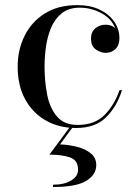

<svg xmlns="http://www.w3.org/2000/svg" viewBox="-20 -490 548 750"><path d="M285 173.5Q285 135.5 253.2 124.8Q221.5 114 173 114L259 -2H270.5L214.5 74Q250.5 75.5 282.8 84Q315 92.5 335.5 109.8Q356 127 356 155Q356 192.5 316.8 216.5Q277.5 240.5 187 240.5V231.5Q231 231.5 258 215Q285 198.5 285 173.5ZM456.5 -138Q437 -74.5 394.8 -32.2Q352.5 10 277 10Q211.5 10 160 -18.8Q108.5 -47.5 78.8 -101.2Q49 -155 49 -230Q49 -295 75.8 -349.5Q102.5 -404 154.5 -437Q206.5 -470 282 -470Q333 -470 369.8 -452.2Q406.5 -434.5 426.5 -405Q446.5 -375.5 446.5 -340.5Q446.5 -313.5 431 -298.5Q415.5 -283.5 392.5 -283.5Q374 -283.5 354.8 -296.5Q335.5 -309.5 335.5 -339.5Q335.5 -366 352.8 -379.8Q370 -393.5 392.5 -393.5Q415.5 -393.5 430 -380Q414.5 -418.5 374.8 -439.2Q335 -460 292 -460Q248 -460 220.8 -437.8Q193.5 -415.5 179 -380.2Q164.5 -345 159.2 -305.2Q154 -265.5 154 -230Q154 -173 164.2 -120.5Q174.5 -68 202.5 -35Q230.5 -2 283.5 -2Q349.5 -2 388 -40.5Q426.5 -79 447 -138Z"/></svg>

Font: Bodoni* 24pt
Style: Regular
Weight: 400
Version: Version 2.3